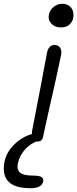

<svg xmlns="http://www.w3.org/2000/svg" viewBox="-105 -732 406 1008"><path d="M93 11Q81 11 73.5 2Q66 -7 63.5 -22Q61 -37 65 -53Q81 -137 92.5 -195Q104 -253 112 -296Q120 -339 127 -376.5Q134 -414 142 -456Q144 -468 149.5 -477Q155 -486 162.5 -491Q170 -496 181 -496Q199 -496 209.5 -483Q220 -470 216 -445Q211 -422 202 -379.5Q193 -337 181.5 -285Q170 -233 158 -181Q146 -129 136.5 -85.5Q127 -42 122 -17Q120 -4 112.5 3.5Q105 11 93 11ZM215 -588Q183 -588 164.5 -608Q146 -628 152 -657Q157 -680 177 -696Q197 -712 221 -712Q244 -712 258.5 -701Q273 -690 278 -672.5Q283 -655 279 -636Q276 -620 260.5 -604Q245 -588 215 -588ZM56 256Q-29 256 -62 220Q-95 184 -81 115Q-73 76 -44.5 42Q-16 8 23.5 -13Q63 -34 105 -34Q114 -34 118.5 -29Q123 -24 122 -16Q120 -9 114.5 -4Q109 1 92 8Q50 24 23 56.5Q-4 89 -11 126Q-18 157 -0.5 173.5Q17 190 71 190Q102 190 113.5 198Q125 206 122 220Q118 239 101 247.5Q84 256 56 256Z"/></svg>

Font: Shantell Sans Light
Style: Italic
Weight: 300
Italic angle: -11°
Designer: Stephen Nixon, Anya Danilova, Shantell Martin
Foundry: Arrow Type
Version: Version 1.008;[ac192a2d6]